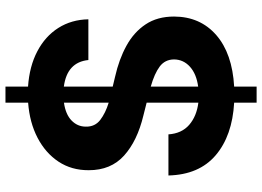

<svg xmlns="http://www.w3.org/2000/svg" viewBox="-147 -711 949 695"><g transform="rotate(-90 327.5 -363.5)"><path d="M303.3 90.9V9.6Q183.6 2.8 113.1 -57.2Q42.6 -117.2 39.8 -228.3H188.6Q191.8 -180.4 223 -153.2Q254.3 -126.1 303.3 -120V-307.2L257.1 -318.9Q165.1 -340.9 111.9 -388.8Q58.6 -436.8 58.9 -517Q58.6 -578.8 89.8 -626.1Q121.1 -673.3 176.3 -702.1Q231.5 -730.8 303.3 -736.2V-818.2H361.5V-736.5Q435 -731.5 489.3 -702.9Q543.7 -674.4 573.9 -626.8Q604 -579.2 605.1 -518.1H457.7Q449.9 -595.2 361.5 -606.9V-430L397 -421.5Q460.2 -407.3 509.4 -380.3Q558.6 -353.3 586.8 -310.9Q615.1 -268.5 615.1 -207.7Q614.7 -113.3 548.1 -55.2Q481.5 2.8 361.5 9.6V90.9ZM361.5 -120.7Q407 -126.8 433.2 -150.2Q459.5 -173.7 459.9 -208.1Q459.5 -240.8 434.3 -259.8Q409.1 -278.8 361.5 -292.3ZM303.3 -444.6V-606.5Q261 -600.5 238.8 -579Q216.6 -557.5 216.6 -527.3Q215.9 -494.3 240.9 -475.1Q266 -456 303.3 -444.6Z"/></g></svg>

Font: Inter Zeller
Style: Bold
Weight: 700
Designer: Rasmus Andersson; Joe Bland
Foundry: zeller
Version: Version 3.015;git-dec3a8cb1